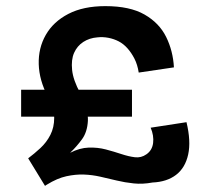

<svg xmlns="http://www.w3.org/2000/svg" viewBox="-20 -593 733 627"><path d="M127 14 72 -76Q92 -91 112 -109.5Q132 -128 144.5 -152.5Q157 -177 157 -208Q157 -239 136 -278Q108 -331 106.5 -383.5Q105 -436 129.5 -479Q154 -522 203 -547.5Q252 -573 324 -573Q404 -573 452 -545.5Q500 -518 522.5 -472.5Q545 -427 548 -373L433 -356Q429 -382 419 -401.5Q409 -421 396 -435.5Q383 -450 367.5 -458Q352 -466 334 -469.5Q316 -473 298 -471Q272 -469 252 -456Q232 -443 222 -420.5Q212 -398 215.5 -364.5Q219 -331 242 -289Q269 -234 267 -198Q265 -162 248 -138.5Q231 -115 209 -94Q240 -110 269.5 -111Q299 -112 325.5 -105Q352 -98 376 -90Q400 -82 420.5 -79.5Q441 -77 458 -89Q477 -102 480 -126Q483 -150 472 -176L589 -194Q604 -132 594.5 -88.5Q585 -45 555 -22Q525 1 478 3Q446 9 417 6Q388 3 361 -3.5Q334 -10 307.5 -16Q281 -22 254 -23Q227 -24 197 -17.5Q167 -11 133 10Q132 11 130.5 11.5Q129 12 127 14ZM49 -212V-300H411V-212Z"/></svg>

Font: Darker Grotesque Light ExtraBold
Style: Regular
Weight: 800
Version: Version 1.000;gftools[0.9.28]